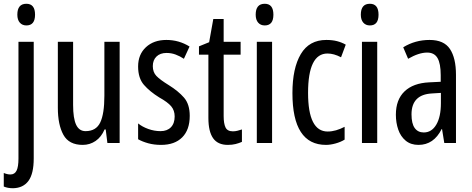

<svg xmlns="http://www.w3.org/2000/svg" viewBox="-33 -759 2503 1019"><path d="M59 -681Q59 -739 107 -739Q153 -739 153 -681Q153 -624 107 -624Q85 -624 72 -639Q59 -654 59 -681ZM36 240Q8 240 -13 231V159Q6 167 22 167Q45 167 55 146.5Q65 126 65 83V-537H146V82Q146 163 118 201Q90 239 36 240Z M602 -537V0H537L528 -72H522Q505 -32 474.5 -11Q444 10 406 10Q333 10 303.5 -43.5Q274 -97 274 -187V-537H355V-202Q355 -131 371 -97Q387 -63 421 -63Q477 -63 499 -109Q521 -155 521 -251V-537Z M974 -144Q974 -70 934 -30Q894 10 822 10Q785 10 754 1.5Q723 -7 700 -20V-104Q722 -86 754 -74.5Q786 -63 819 -63Q854 -63 874 -83.5Q894 -104 894 -141Q894 -173 875.5 -195Q857 -217 812 -242Q762 -273 731 -308.5Q700 -344 700 -406Q700 -470 741.5 -508.5Q783 -547 850 -547Q917 -547 973 -512L943 -447Q922 -461 899 -469.5Q876 -478 851 -478Q817 -478 797.5 -459Q778 -440 778 -408Q778 -376 797 -356Q816 -336 863 -307Q913 -276 943.5 -241Q974 -206 974 -144Z M1203 -62Q1215 -62 1227 -65Q1239 -68 1251 -72V-6Q1235 1 1217 5.5Q1199 10 1176 10Q1123 10 1098 -25.5Q1073 -61 1073 -133V-469H1023V-513L1077 -535L1099 -658H1154V-537H1244V-469H1154V-143Q1154 -103 1164 -82.5Q1174 -62 1203 -62Z M1372 -739Q1418 -739 1418 -681Q1418 -624 1372 -624Q1350 -624 1337 -639Q1324 -654 1324 -681Q1324 -739 1372 -739ZM1411 -537V0H1330V-537Z M1697 10Q1519 10 1519 -265Q1519 -397 1563.5 -472Q1608 -547 1699 -547Q1731 -547 1756 -540.5Q1781 -534 1802 -522L1777 -455Q1739 -475 1705 -475Q1602 -475 1602 -266Q1602 -61 1706 -61Q1728 -61 1750.5 -67.5Q1773 -74 1796 -86V-18Q1775 -5 1747.5 2.5Q1720 10 1697 10Z M1930 -739Q1976 -739 1976 -681Q1976 -624 1930 -624Q1908 -624 1895 -639Q1882 -654 1882 -681Q1882 -739 1930 -739ZM1969 -537V0H1888V-537Z M2247 -547Q2323 -547 2355 -499Q2387 -451 2387 -362V0H2325L2313 -74H2311Q2269 10 2188 10Q2147 10 2120 -12.5Q2093 -35 2080.5 -71.5Q2068 -108 2068 -150Q2068 -230 2114 -274Q2160 -318 2245 -322L2306 -325V-360Q2306 -422 2289 -451Q2272 -480 2234 -480Q2190 -480 2133 -447L2107 -508Q2170 -547 2247 -547ZM2259 -263Q2151 -257 2151 -152Q2151 -103 2168 -79.5Q2185 -56 2216 -56Q2258 -56 2282.5 -97.5Q2307 -139 2307 -212V-266Z"/></svg>

Font: Noto Sans Tamil ExtraCondensed
Style: Regular
Weight: 400
Width: 2
Designer: Jelle Bosma - Monotype Design Team
Foundry: Monotype Imaging Inc.
Version: Version 2.004; ttfautohint (v1.8.4.7-5d5b)